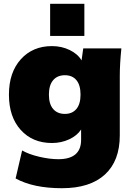

<svg xmlns="http://www.w3.org/2000/svg" viewBox="-20 -764 697 1008"><path d="M243.2 -575.2V-744.1H422.9V-575.2ZM305.2 224.1Q155.3 224.1 62 172.9L96.2 25.9Q131.8 46.4 186.5 59.1Q241.2 71.8 286.1 71.8Q405.8 71.8 405.8 -29.8V-84Q384.8 -51.8 343 -32.5Q301.3 -13.2 252.9 -13.2Q150.9 -13.2 88.9 -81.8Q26.9 -150.4 26.9 -267.1Q26.9 -383.3 89.1 -452.6Q151.4 -522 252.9 -522Q303.7 -522 346.2 -501.2Q388.7 -480.5 408.2 -446.8L417 -509.8H617.2Q608.9 -428.2 608.9 -365.2V-53.2Q608.9 80.6 530.8 152.3Q452.6 224.1 305.2 224.1ZM320.8 -166Q359.4 -166 381.1 -191.9Q402.8 -217.8 402.8 -267.1Q402.8 -317.4 381.1 -343.3Q359.4 -369.1 320.8 -369.1Q281.2 -369.1 259 -343Q236.8 -316.9 236.8 -267.1Q236.8 -217.8 259 -191.9Q281.2 -166 320.8 -166Z"/></svg>

Font: Mulish ExtraBlack
Style: Regular
Weight: 1000
Designer: Vernon Adams
Foundry: Vernon Adams
Version: Version 3.603; ttfautohint (v1.8.3)